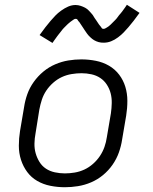

<svg xmlns="http://www.w3.org/2000/svg" viewBox="-20 -777 640 805"><path d="M252 8Q221 8 191 2Q161 -4 136 -18.5Q111 -33 94 -56Q77 -79 68 -107Q59 -135 59 -166Q59 -197 64 -228L81 -328Q85 -355 94.5 -382Q104 -409 121.5 -433.5Q139 -458 162 -477Q185 -496 212 -507.5Q239 -519 266.5 -523.5Q294 -528 321 -528Q352 -528 382 -522Q412 -516 437 -501.5Q462 -487 479.5 -464Q497 -441 505.5 -413Q514 -385 514 -354Q514 -323 509 -292L492 -192Q488 -165 478.5 -138Q469 -111 452 -86.5Q435 -62 412 -43Q389 -24 362 -12.5Q335 -1 307 3.5Q279 8 252 8ZM252 -50Q272 -50 293 -53.5Q314 -57 333.5 -66Q353 -75 370 -90Q387 -105 399 -123Q411 -141 418 -161Q425 -181 428 -202L445 -302Q448 -323 448.5 -344.5Q449 -366 444 -385.5Q439 -405 428 -422Q417 -439 400.5 -450Q384 -461 363.5 -465.5Q343 -470 322 -470Q302 -470 280.5 -466.5Q259 -463 239.5 -454Q220 -445 203 -430Q186 -415 174 -397Q162 -379 155.5 -359Q149 -339 145 -318L129 -218Q125 -197 124.5 -175.5Q124 -154 129.5 -134.5Q135 -115 145.5 -98Q156 -81 172.5 -70Q189 -59 210 -54.5Q231 -50 252 -50ZM200 -597 146 -630Q159 -648 170.5 -663Q182 -678 192.5 -690Q203 -702 212.5 -712Q222 -722 236.5 -732.5Q251 -743 266 -749.5Q281 -756 297 -756Q303 -756 308 -755Q313 -754 318 -752.5Q323 -751 327.5 -749Q332 -747 337 -744.5Q342 -742 345.5 -739Q349 -736 352.5 -732.5Q356 -729 359.5 -725Q363 -721 366.5 -717Q370 -713 372 -709Q374 -705 377 -701Q380 -697 383 -692.5Q386 -688 389 -683.5Q392 -679 395 -674.5Q398 -670 401 -667Q404 -664 406 -660Q408 -656 414 -656Q418 -656 421.5 -658Q425 -660 428.5 -662Q432 -664 436 -667Q440 -670 444 -674Q448 -678 449 -679Q450 -680 452.5 -682.5Q455 -685 457.5 -687.5Q460 -690 463 -693Q466 -696 468.5 -699Q471 -702 473.5 -705.5Q476 -709 479 -713Q482 -717 485.5 -720.5Q489 -724 492 -728.5Q495 -733 498.5 -737.5Q502 -742 505 -746.5Q508 -751 512 -757L565 -723Q552 -705 540.5 -690Q529 -675 518.5 -663Q508 -651 498.5 -641Q489 -631 475 -620.5Q461 -610 446 -604Q431 -598 415 -598Q409 -598 404 -598.5Q399 -599 393.5 -600.5Q388 -602 383.5 -604Q379 -606 374.5 -608.5Q370 -611 366.5 -614Q363 -617 359 -620.5Q355 -624 351.5 -628Q348 -632 345 -636Q342 -640 339.5 -644Q337 -648 334 -652Q331 -656 328.5 -660.5Q326 -665 322.5 -669.5Q319 -674 316.5 -678.5Q314 -683 311 -686Q308 -689 305.5 -693.5Q303 -698 297 -698Q293 -698 289.5 -695.5Q286 -693 283 -691Q280 -689 276 -686Q272 -683 267.5 -679Q263 -675 262 -674Q261 -673 258.5 -670.5Q256 -668 253.5 -665.5Q251 -663 248 -660Q245 -657 242.5 -654Q240 -651 237.5 -647.5Q235 -644 232 -640.5Q229 -637 226 -633Q223 -629 219.5 -624.5Q216 -620 213 -615.5Q210 -611 206.5 -606.5Q203 -602 200 -597Z"/></svg>

Font: Iosevka Aile Light Oblique
Style: Regular
Weight: 300
Italic angle: -9°
Designer: Belleve Invis
Foundry: Belleve Invis
Version: Version 31.1.0; ttfautohint (v1.8.4)